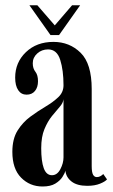

<svg xmlns="http://www.w3.org/2000/svg" viewBox="-20 -684 422 715"><path d="M138.5 10.5Q91 10.5 58.5 -22.5Q26 -55.5 26 -118.5Q26 -166.5 45.2 -197.5Q64.5 -228.5 93 -249.5Q121.5 -270.5 149.8 -287.2Q178 -304 197.2 -322.2Q216.5 -340.5 216.5 -366.5Q216.5 -422.5 204.2 -461.2Q192 -500 159 -500Q135.5 -500 118.8 -485Q102 -470 102 -448.5Q102 -429 111.8 -416.8Q121.5 -404.5 121.5 -381.5Q121.5 -359 110.2 -345.2Q99 -331.5 79 -331.5Q59 -331.5 47.8 -348.2Q36.5 -365 36.5 -395Q36.5 -451.5 76.5 -489.8Q116.5 -528 179 -528Q239 -528 280.2 -487.5Q321.5 -447 321.5 -352.5V-65.5Q321.5 -42.5 326.5 -33.5Q331.5 -24.5 340.5 -24.5Q348.5 -24.5 355 -28.5Q361.5 -32.5 364.5 -36L378.5 -16Q372 -8 352.5 0Q333 8 305 8Q267 8 246.5 -8Q226 -24 223.5 -48.5Q221.5 -39 212.5 -25Q203.5 -11 185.8 -0.2Q168 10.5 138.5 10.5ZM173.5 -31.5Q193 -31.5 204.8 -54Q216.5 -76.5 216.5 -98V-314.5Q215 -300.5 202.2 -286Q189.5 -271.5 173.5 -251.8Q157.5 -232 145.5 -203.2Q133.5 -174.5 133.5 -132Q133.5 -83.5 143 -57.5Q152.5 -31.5 173.5 -31.5ZM168 -553.5 89.5 -664.5H119L184 -589.5L248.5 -664.5H278.5L200 -553.5Z"/></svg>

Font: Imbue 50pt SemiBold
Style: Regular
Weight: 600
Designer: Tyler Finck
Foundry: Etcetera Type Company
Version: Version 1.102; ttfautohint (v1.8.3)